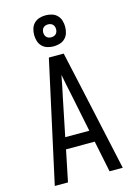

<svg xmlns="http://www.w3.org/2000/svg" viewBox="-143 -1052 785 1124"><g transform="rotate(-15 250.0 -489.5)"><path d="M44 0 205 -735H295L349 -490L456 0H376L337 -190H163L124 0ZM323 -260 276 -490Q269 -522 262.5 -554Q256 -586 250 -618Q244 -586 237.5 -554Q231 -522 224 -490L177 -260ZM250 -791Q231 -791 212.5 -796.5Q194 -802 180.5 -815.5Q167 -829 161.5 -847.5Q156 -866 156 -885Q156 -904 161.5 -922.5Q167 -941 180.5 -954.5Q194 -968 212.5 -973.5Q231 -979 250 -979Q269 -979 287.5 -973.5Q306 -968 319.5 -954.5Q333 -941 338.5 -922.5Q344 -904 344 -885Q344 -866 338.5 -847.5Q333 -829 319.5 -815.5Q306 -802 287.5 -796.5Q269 -791 250 -791ZM250 -846Q258 -846 265.5 -848.5Q273 -851 278.5 -856.5Q284 -862 286.5 -869.5Q289 -877 289 -885Q289 -893 286.5 -900.5Q284 -908 278.5 -913.5Q273 -919 265.5 -921.5Q258 -924 250 -924Q242 -924 234.5 -921.5Q227 -919 221.5 -913.5Q216 -908 213.5 -900.5Q211 -893 211 -885Q211 -877 213.5 -869.5Q216 -862 221.5 -856.5Q227 -851 234.5 -848.5Q242 -846 250 -846Z"/></g></svg>

Font: Iosevka SS04
Style: Regular
Weight: 400
Monospace: yes
Designer: Belleve Invis
Foundry: Belleve Invis
Version: Version 19.0.0; ttfautohint (v1.8.4)